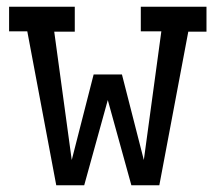

<svg xmlns="http://www.w3.org/2000/svg" viewBox="-20 -550 640 570"><path d="M147 0 61 -457H7V-530H202V-456H141L193 -75L258 -329H342L407 -75L459 -457H398V-530H593V-456H539L453 0H370L300 -253L230 0Z"/></svg>

Font: Iosevka Slab Extended
Style: Regular
Weight: 400
Width: 7
Monospace: yes
Designer: Belleve Invis
Foundry: Belleve Invis
Version: Version 11.1.1; ttfautohint (v1.8.3)